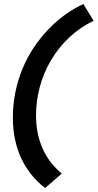

<svg xmlns="http://www.w3.org/2000/svg" viewBox="-20 -731 493 970"><path d="M45 -136Q45 -227 69.5 -313.5Q94 -400 140.5 -475Q187 -550 252.5 -610.5Q318 -671 401 -711Q414 -690 427 -668.5Q440 -647 453 -626Q384 -593 330 -542Q276 -491 238.5 -428Q201 -365 181.5 -293.5Q162 -222 162 -148Q162 -57 194.5 17.5Q227 92 292 146Q271 164 250 182.5Q229 201 208 219Q127 156 86 66Q45 -24 45 -136Z"/></svg>

Font: Rosa Sans SemiBold
Style: Italic
Weight: 600
Italic angle: -12°
Designer: Pentagram / MCKL
Foundry: Pentagram / MCKL
Version: Version 1.005;September 16, 2019;FontCreator 11.5.0.2425 64-